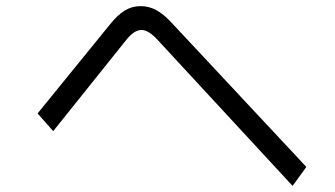

<svg xmlns="http://www.w3.org/2000/svg" viewBox="-20 -664 1096 628"><path d="M496 -533Q466 -566 443 -566Q418 -566 391 -531L154 -235L103 -293L338 -582Q364 -615 388 -629.5Q412 -644 440 -644Q467 -644 491 -631Q515 -618 540 -591L982 -118L937 -56Z"/></svg>

Font: PlemolJP
Style: Regular
Weight: 400
Monospace: yes
Version: v2.0.4; ttfautohint (v1.8.4.7-5d5b-dirty) -l 6 -r 45 -G 200 